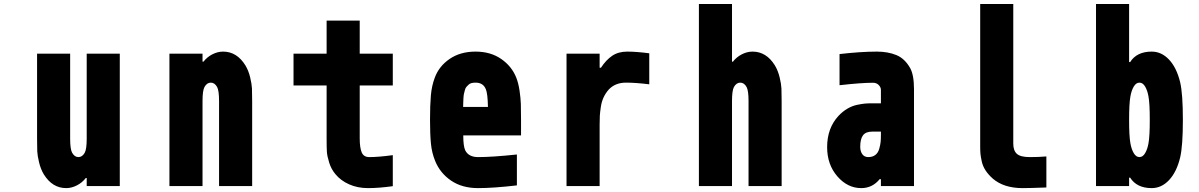

<svg xmlns="http://www.w3.org/2000/svg" viewBox="-20 -937 6040 967"><path d="M313.2 10.4Q243.5 10.4 200.5 -59.2Q184.9 -85.3 176.8 -119.1Q168.6 -153 167.6 -175.5Q166.7 -197.9 166.7 -238.9V-666.7H333.3V-238.9Q333.3 -186.2 343.1 -168Q355.5 -145.8 375 -145.8Q394.5 -145.8 406.9 -168Q416.7 -186.2 416.7 -238.9V-666.7H583.3V0H416.7V-40.4H412.1Q393.9 -16.9 367.2 -3.3Q340.5 10.4 313.2 10.4Z M1103.5 -677.1Q1173.2 -677.1 1216.1 -607.4Q1231.8 -581.4 1239.9 -547.5Q1248 -513.7 1249 -491.2Q1250 -468.8 1250 -427.7V0H1083.3V-427.7Q1083.3 -480.5 1073.6 -498.7Q1061.2 -520.8 1041.7 -520.8Q1022.1 -520.8 1009.8 -498.7Q1000 -480.5 1000 -427.7V0H833.3V-666.7H1000V-626.3H1004.6Q1022.8 -649.7 1049.5 -663.4Q1076.2 -677.1 1103.5 -677.1Z M1958.3 0.7Q1888.7 10.4 1833.3 10.4Q1781.2 10.4 1738.6 -8.5Q1696 -27.3 1669.3 -59.9Q1648.4 -84.6 1638 -117.8Q1627.6 -151 1626.3 -173.2Q1625 -195.3 1625 -234.4V-506.5H1458.3V-666.7H1625V-833.3H1791.7V-666.7H1958.3V-506.5H1791.7V-240.9Q1791.7 -192.7 1801.8 -169.3Q1811.8 -145.8 1839.8 -145.8Q1886.1 -145.8 1958.3 -155.6Z M2375 -677.1Q2450.5 -677.1 2503.9 -640.3Q2557.3 -603.5 2580.1 -546.2Q2591.1 -518.2 2596.7 -480.5Q2602.2 -442.7 2603.2 -413.7Q2604.2 -384.8 2604.2 -333.3V-255.2H2313.2Q2313.2 -201.8 2322.9 -180.3Q2339.8 -145.8 2388 -145.8Q2459 -145.8 2583.3 -158.9V-3.3Q2464.8 10.4 2388 10.4Q2307.3 10.4 2252 -27.3Q2196.6 -65.1 2171.9 -125.7Q2154.9 -166.7 2150.4 -213.5Q2145.8 -260.4 2145.8 -333.3Q2145.8 -408.2 2150.1 -456.7Q2154.3 -505.2 2169.9 -546.2Q2191.4 -604.2 2245.1 -640.6Q2298.8 -677.1 2375 -677.1ZM2375 -520.8Q2363.9 -520.8 2354.8 -518.6Q2345.7 -516.3 2339.5 -510.1Q2333.3 -503.9 2328.8 -499Q2324.2 -494.1 2321.3 -482.7Q2318.4 -471.4 2316.7 -464.8Q2315.1 -458.3 2314.1 -443Q2313.2 -427.7 2313.2 -421.5Q2313.2 -415.4 2312.5 -398.4H2437.5Q2436.2 -465.5 2427.1 -487Q2414.1 -520.8 2375 -520.8Z M3132.8 -520.8Q3078.8 -520.8 3046.2 -486.3Q3029.9 -468.1 3019.9 -446.3Q3009.8 -424.5 3005.9 -397.5Q3002 -370.4 3001 -353.8Q3000 -337.2 3000 -309.2V0H2833.3V-666.7H3000V-595.7H3006.5Q3032.6 -635.4 3063.5 -656.2Q3094.4 -677.1 3139.3 -677.1Q3184.9 -677.1 3250 -668.6V-512.4Q3181 -520.8 3132.8 -520.8Z M3770.2 -677.1Q3839.8 -677.1 3882.8 -607.4Q3898.4 -581.4 3906.6 -547.5Q3914.7 -513.7 3915.7 -491.2Q3916.7 -468.8 3916.7 -427.7V0H3750V-427.7Q3750 -480.5 3740.2 -498.7Q3727.9 -520.8 3708.3 -520.8Q3688.8 -520.8 3676.4 -498.7Q3666.7 -480.5 3666.7 -427.7V0H3500V-916.7H3666.7V-626.3H3671.2Q3689.5 -649.7 3716.1 -663.4Q3742.8 -677.1 3770.2 -677.1Z M4416.7 -274.1H4372.4Q4340.5 -274.1 4326.5 -255.5Q4312.5 -237 4312.5 -197.3Q4312.5 -175.1 4322.9 -160.5Q4333.3 -145.8 4352.9 -145.8Q4375 -145.8 4389 -156.9Q4403 -168 4408.5 -188.5Q4414.1 -209 4415.4 -223.3Q4416.7 -237.6 4416.7 -259.1ZM4395.8 -677.1Q4451.8 -677.1 4494.1 -659.8Q4536.5 -642.6 4563.8 -594.4Q4583.3 -559.9 4583.3 -487.6V0H4416.7V-34.5H4410.2Q4373.7 10.4 4317.7 10.4Q4248.7 10.4 4197.3 -48.8Q4145.8 -108.1 4145.8 -196Q4145.8 -291.7 4203.1 -353.5Q4224 -375.7 4247.7 -389.6Q4271.5 -403.6 4296.5 -408.9Q4321.6 -414.1 4336.9 -415.4Q4352.2 -416.7 4373.7 -416.7H4416.7V-484.4Q4416.7 -497.4 4405.6 -508.8Q4394.5 -520.2 4377 -520.2Q4317.1 -520.2 4208.3 -507.8V-664.7Q4315.8 -677.1 4395.8 -677.1Z M5250 7.2Q5167.3 10.4 5130.2 10.4Q5035.2 10.4 4979.8 -37.8Q4957.7 -57.3 4943.7 -78.8Q4929.7 -100.3 4924.5 -124.3Q4919.3 -148.4 4918 -162.8Q4916.7 -177.1 4916.7 -200.5V-916.7H5083.3V-213.5Q5083.3 -178.4 5101.6 -162.1Q5119.8 -145.8 5166.7 -145.8Q5210.9 -145.8 5250 -149.1Z M5780.6 -677.1Q5830.1 -677.1 5868.2 -636.4Q5906.2 -595.7 5923.8 -522.8Q5937.5 -464.2 5937.5 -333.3Q5937.5 -202.5 5923.8 -143.9Q5906.2 -71 5868.2 -30.3Q5830.1 10.4 5780.6 10.4Q5705.1 10.4 5671.9 -42.3H5666.7V0H5500V-916.7H5666.7V-624.3H5671.9Q5705.1 -677.1 5780.6 -677.1ZM5673.2 -451.2Q5666.7 -416 5666.7 -333.3Q5666.7 -250.7 5673.2 -215.5Q5678.4 -185.5 5690.1 -165.7Q5701.8 -145.8 5718.8 -145.8Q5735.7 -145.8 5747.4 -165.7Q5759.1 -185.5 5764.3 -215.5Q5770.8 -250.7 5770.8 -333.3Q5770.8 -416 5764.3 -451.2Q5759.1 -481.1 5747.4 -501Q5735.7 -520.8 5718.8 -520.8Q5701.8 -520.8 5690.1 -501Q5678.4 -481.1 5673.2 -451.2Z"/></svg>

Font: Monoid
Style: Bold
Weight: 700
Width: 4
Designer: Andreas Larsen (@larsenwork)
Version: Version 0.61